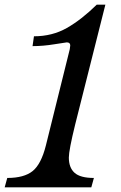

<svg xmlns="http://www.w3.org/2000/svg" viewBox="-24 -800 518 820"><path d="M297 -268Q270 -158 270 -127Q270 -84 294.5 -62Q319 -40 377 -40L366 0H-4L7 -40Q79 -40 115.5 -69.5Q152 -99 172 -179L274 -590Q276 -602 276 -606Q276 -619 261 -619Q257 -619 208.5 -611Q160 -603 115 -603L121 -645Q199 -645 261.5 -680.5Q324 -716 389 -780H426Z"/></svg>

Font: Libre Baskerville
Style: Italic
Weight: 400
Italic angle: -15°
Designer: Pablo Impallari, Rodrigo Fuenzalida
Foundry: Pablo Impallari, Rodrigo Fuenzalida
Version: Version 1.051;Glyphs 3.2.3 (3260)